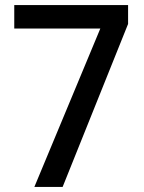

<svg xmlns="http://www.w3.org/2000/svg" viewBox="-20 -734 564 754"><path d="M115 0H226L483 -640V-714H36V-622H374Z"/></svg>

Font: Noto Sans Arabic SemCond Med
Style: Regular
Weight: 500
Width: 4
Designer: Monotype Design Team, Nadine Chahine, Nizar Qandah and Khaled Hosny
Foundry: Monotype Imaging Inc.
Version: Version 2.012